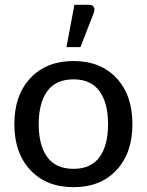

<svg xmlns="http://www.w3.org/2000/svg" viewBox="-20 -769 609 796"><path d="M285 7Q172.5 7 106 -63.8Q39.5 -134.5 39.5 -254.5Q39.5 -374.5 106 -445.2Q172.5 -516 285 -516Q397 -516 463 -445.2Q529 -374.5 529 -254.5Q529 -134.5 463 -63.8Q397 7 285 7ZM285 -69Q357 -69 392.5 -117.5Q428 -166 428 -254Q428 -342 392.5 -391Q357 -440 285 -440Q211.5 -440 176 -391Q140.5 -342 140.5 -254Q140.5 -166 176.2 -117.5Q212 -69 285 -69ZM313.5 -573.5H255.5L288.5 -749H349Q370.5 -749 371.5 -729.5Q371.5 -723 368.5 -715Z"/></svg>

Font: Verano Sans Medium
Style: Regular
Weight: 500
Designer: Lukasz Dziedzic with Adam Twardoch and Botio Nikoltchev
Foundry: tyPoland Lukasz Dziedzic
Version: Version 3.001;December 28, 2019;FontCreator 12.0.0.2547 64-b